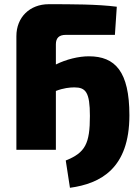

<svg xmlns="http://www.w3.org/2000/svg" viewBox="-20 -713 661 914"><path d="M403 -445C355 -445 296 -431 246 -406V-502C246 -532 261 -547 293 -547H527L536 -681C443 -693 321 -693 212 -693C122 -693 58 -631 58 -541V0H246V-280C282 -294 313 -297 334 -297C388 -297 408 -274 408 -161C408 -29 386 14 293 51L313 181C459 161 596 89 596 -164C596 -373 528 -445 403 -445Z"/></svg>

Font: Exo 2 Extra Bold
Style: Regular
Weight: 800
Designer: Natanael Gama
Version: Version 1.001;PS 001.001;hotconv 1.0.88;makeotf.lib2.5.64775